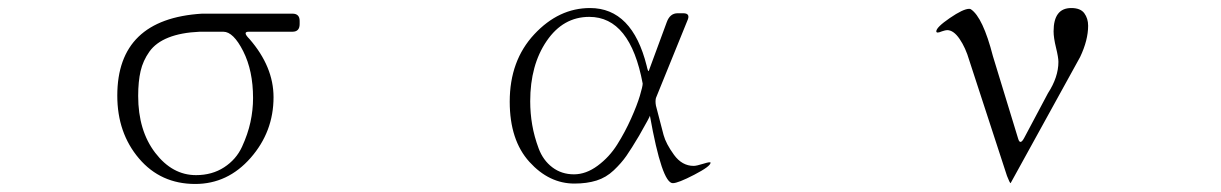

<svg xmlns="http://www.w3.org/2000/svg" viewBox="-20 -444 3040 478"><path d="M466 14Q380 14 326 -49.5Q272 -113 272 -206Q272 -397 483 -410H708Q726 -410 726 -392V-384Q726 -365 708 -365H599Q583 -365 601 -347Q661 -278 661 -202Q661 -116 604 -51Q547 14 466 14ZM324 -205Q324 -119 366.5 -63.5Q409 -8 468 -8Q508 -8 538 -27.5Q568 -47 582.5 -78.5Q597 -110 603.5 -140Q610 -170 610 -200Q610 -268 585.5 -316.5Q561 -365 536 -365H477Q431 -363 399.5 -350.5Q368 -338 352 -315.5Q336 -293 330 -267Q324 -241 324 -205Z M1749 -39Q1749 -30 1708.5 -9Q1668 12 1655 12Q1628 12 1598 -156Q1599 -155 1571 -106Q1552 -74 1539.5 -56Q1527 -38 1508 -20Q1489 -2 1465 5.5Q1441 13 1410 13Q1347 13 1298 -41Q1249 -95 1249 -191Q1249 -293 1310 -358.5Q1371 -424 1449 -424Q1554 -424 1590 -280Q1593 -266 1595 -267L1640 -389Q1648 -411 1667 -411H1681Q1700 -411 1691 -392L1613 -200Q1611 -192 1613 -181L1632 -108Q1638 -86 1658 -58.5Q1678 -31 1707 -31Q1714 -31 1731.5 -36.5Q1749 -42 1749 -39ZM1300 -192Q1300 -162 1305 -133Q1310 -104 1321 -74.5Q1332 -45 1355 -27.5Q1378 -10 1409 -10Q1439 -10 1468 -31.5Q1497 -53 1516.5 -84Q1536 -115 1551 -148.5Q1566 -182 1573 -205.5Q1580 -229 1580 -236Q1549 -402 1447 -402Q1382 -402 1341 -342Q1300 -282 1300 -192Z M2647 -424Q2670 -424 2679.5 -411Q2689 -398 2689 -380Q2689 -344 2669 -302L2496 12Q2494 12 2487 -6L2393 -294Q2384 -325 2369 -347Q2354 -369 2338 -369Q2334 -369 2325 -366Q2311 -360 2311 -366Q2311 -376 2344.5 -399Q2378 -422 2393 -422Q2395 -422 2397 -421Q2427 -401 2452 -304L2515 -98Q2520 -82 2530 -101L2589 -212Q2615 -252 2615 -290Q2615 -301 2609 -325.5Q2603 -350 2603 -366Q2603 -424 2647 -424Z"/></svg>

Font: cwTeXMing
Style: Medium
Weight: 500
Version: Version 1.17